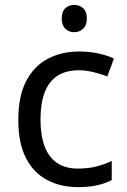

<svg xmlns="http://www.w3.org/2000/svg" viewBox="-20 -757 520 787"><path d="M300 10Q229 10 173.5 -19Q118 -48 86.5 -109Q55 -170 55 -265Q55 -364 88 -426Q121 -488 177.5 -517Q234 -546 306 -546Q347 -546 385 -537.5Q423 -529 447 -517L420 -444Q396 -453 364 -461Q332 -469 304 -469Q250 -469 215 -446Q180 -423 163 -378Q146 -333 146 -266Q146 -202 163 -157Q180 -112 214 -89Q248 -66 299 -66Q343 -66 376.5 -75Q410 -84 438 -97V-19Q411 -5 378.5 2.5Q346 10 300 10ZM285 -737Q305 -737 320.5 -723.5Q336 -710 336 -681Q336 -653 320.5 -639Q305 -625 285 -625Q263 -625 248 -639Q233 -653 233 -681Q233 -710 248 -723.5Q263 -737 285 -737Z"/></svg>

Font: Noto Sans Georgian
Style: Regular
Weight: 400
Designer: Monotype Design Team, Akaki Razmadze
Foundry: Google LLC
Version: Version 2.002